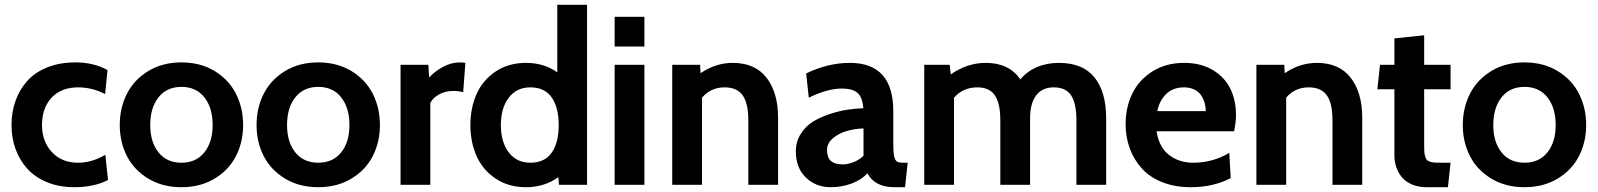

<svg xmlns="http://www.w3.org/2000/svg" viewBox="-20 -770 6657 800"><path d="M290 10Q227 10 176.8 -10.5Q126.5 -31 94.2 -66.5Q62 -102 45 -148.5Q28 -195 28 -249Q28 -303.5 44.8 -350.2Q61.5 -397 93.8 -433Q126 -469 177.5 -489.5Q229 -510 294 -510Q371 -510 428 -478L418 -378Q364 -406 306 -406Q235 -406 195 -363Q155 -320 155 -249Q155 -181 196 -136.5Q237 -92 305 -92Q362.5 -92 419 -125L430 -20Q371.5 10 290 10Z M479 -249Q479 -320.5 508.8 -379.2Q538.5 -438 597.8 -474Q657 -510 736 -510Q815 -510 874.2 -474Q933.5 -438 963.2 -379.2Q993 -320.5 993 -249Q993 -178 963.2 -119.8Q933.5 -61.5 874.2 -25.8Q815 10 736 10Q657 10 597.8 -25.8Q538.5 -61.5 508.8 -119.8Q479 -178 479 -249ZM866 -249Q866 -321 831.5 -364.5Q797 -408 736 -408Q675 -408 640.5 -364.5Q606 -321 606 -249Q606 -178 640.5 -135Q675 -92 736 -92Q797 -92 831.5 -135Q866 -178 866 -249Z M1049 -249Q1049 -320.5 1078.8 -379.2Q1108.5 -438 1167.8 -474Q1227 -510 1306 -510Q1385 -510 1444.2 -474Q1503.5 -438 1533.2 -379.2Q1563 -320.5 1563 -249Q1563 -178 1533.2 -119.8Q1503.5 -61.5 1444.2 -25.8Q1385 10 1306 10Q1227 10 1167.8 -25.8Q1108.5 -61.5 1078.8 -119.8Q1049 -178 1049 -249ZM1436 -249Q1436 -321 1401.5 -364.5Q1367 -408 1306 -408Q1245 -408 1210.5 -364.5Q1176 -321 1176 -249Q1176 -178 1210.5 -135Q1245 -92 1306 -92Q1367 -92 1401.5 -135Q1436 -178 1436 -249Z M1773 0H1649V-500H1765L1768 -447Q1790.5 -472 1825 -491Q1859.5 -510 1897 -510Q1909 -510 1919 -508L1910 -386Q1891 -391 1867 -391Q1836 -391 1809.8 -376.8Q1783.5 -362.5 1773 -341Z M2302 -468.5V-750H2426V0H2309L2306.5 -32Q2248.5 10 2172 10Q2098.5 10 2045 -26Q1991.5 -62 1965.8 -119.8Q1940 -177.5 1940 -249Q1940 -320.5 1965.8 -378.2Q1991.5 -436 2045 -472Q2098.5 -508 2172 -508Q2247 -508 2302 -468.5ZM2190 -92Q2249.5 -92 2278.8 -134Q2308 -176 2308 -249Q2308 -322 2278.8 -364Q2249.5 -406 2190 -406Q2132.5 -406 2099.8 -363Q2067 -320 2067 -249Q2067 -178 2099.8 -135Q2132.5 -92 2190 -92Z M2665 -576H2541V-700H2665ZM2665 0H2541V-500H2665Z M3033 -508Q3126 -508 3174 -446Q3222 -384 3222 -279V0H3098V-269Q3098 -339.5 3074.5 -372.8Q3051 -406 2999 -406Q2941.5 -406 2905 -363V0H2781V-500H2897L2899 -465Q2962 -508 3033 -508Z M3441 10Q3379 10 3337.5 -30.5Q3296 -71 3296 -140Q3296 -180 3316.5 -212.2Q3337 -244.5 3367.5 -263.2Q3398 -282 3437.8 -295Q3477.5 -308 3511.2 -313Q3545 -318 3577 -319Q3574.5 -362.5 3554.2 -381.8Q3534 -401 3487 -401Q3427.5 -401 3350 -363L3339 -464Q3430 -508 3521 -508Q3702 -508 3702 -307V-172Q3702 -134 3706 -117.5Q3710 -101 3718 -96.5Q3726 -92 3746 -92H3762L3751 10H3706Q3625.5 10 3594 -48Q3569.5 -20.5 3528.2 -5.2Q3487 10 3441 10ZM3493 -85Q3511.5 -85 3535.8 -94.2Q3560 -103.5 3578 -121V-235Q3540.5 -233.5 3507.2 -223.8Q3474 -214 3450 -193.5Q3426 -173 3426 -145Q3426 -114 3442 -99.5Q3458 -85 3493 -85Z M4392 -508Q4492 -508 4540.5 -447.2Q4589 -386.5 4589 -278V0H4465V-269Q4465 -339.5 4442.8 -372.8Q4420.5 -406 4371 -406Q4322 -406 4297 -372.2Q4272 -338.5 4272 -278V0H4148V-269Q4148 -339.5 4125.2 -372.8Q4102.5 -406 4052 -406Q3993 -406 3955 -363V0H3831V-500H3937L3941.5 -460Q4010 -508 4088 -508Q4184.5 -508 4231.5 -439Q4258 -472 4299.5 -490Q4341 -508 4392 -508Z M4941 10Q4875 10 4822.5 -11Q4770 -32 4737.2 -68.5Q4704.5 -105 4687.2 -152Q4670 -199 4670 -253Q4670 -322.5 4697.8 -379.8Q4725.5 -437 4781.8 -472.5Q4838 -508 4914 -508Q4983.5 -508 5033.2 -478.2Q5083 -448.5 5106.5 -400.2Q5130 -352 5130 -291Q5130 -261.5 5122 -223H4799Q4809 -157 4850.8 -124.5Q4892.5 -92 4952 -92Q5033 -92 5102 -133L5108 -28Q5036 10 4941 10ZM4802 -307H5004Q5004 -325 4999.2 -341.8Q4994.5 -358.5 4984.5 -373.2Q4974.5 -388 4956.2 -397Q4938 -406 4914 -406Q4868 -406 4839.8 -379Q4811.5 -352 4802 -307Z M5467 -508Q5560 -508 5608 -446Q5656 -384 5656 -279V0H5532V-269Q5532 -339.5 5508.5 -372.8Q5485 -406 5433 -406Q5375.5 -406 5339 -363V0H5215V-500H5331L5333 -465Q5396 -508 5467 -508Z M6013 10H5924Q5890 10 5863.5 -1.2Q5837 -12.5 5821.5 -31.2Q5806 -50 5798 -73Q5790 -96 5790 -121V-398H5719L5730 -500H5790V-610L5914 -623V-500H6024V-398H5914V-172Q5914 -151 5914.5 -139.5Q5915 -128 5918.2 -117.8Q5921.5 -107.5 5925.5 -103.2Q5929.5 -99 5939.5 -96Q5949.5 -93 5959.8 -92.5Q5970 -92 5990 -92H6024Z M6075 -249Q6075 -320.5 6104.8 -379.2Q6134.5 -438 6193.8 -474Q6253 -510 6332 -510Q6411 -510 6470.2 -474Q6529.5 -438 6559.2 -379.2Q6589 -320.5 6589 -249Q6589 -178 6559.2 -119.8Q6529.5 -61.5 6470.2 -25.8Q6411 10 6332 10Q6253 10 6193.8 -25.8Q6134.5 -61.5 6104.8 -119.8Q6075 -178 6075 -249ZM6462 -249Q6462 -321 6427.5 -364.5Q6393 -408 6332 -408Q6271 -408 6236.5 -364.5Q6202 -321 6202 -249Q6202 -178 6236.5 -135Q6271 -92 6332 -92Q6393 -92 6427.5 -135Q6462 -178 6462 -249Z"/></svg>

Font: Cabin
Style: Bold
Weight: 700
Designer: Pablo Impallari
Foundry: Pablo Impallari. http://www.impallari.com Igino Marini. http://www.ikern.com
Version: Version 3.001;hotconv 1.0.109;makeotfexe 2.5.65596